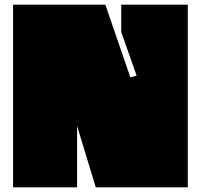

<svg xmlns="http://www.w3.org/2000/svg" viewBox="-20 -757 860 822"><path d="M784 -737V45H390L310 -218V45H36V-737H431L538 -426L565 -433L499 -620V-737Z"/></svg>

Font: ChangwonDangamAsac Bold
Style: Regular
Weight: 700
Designer: Choi Chi-young, Lee Youngbeen, Kim Jungjin, Yoon Jihee, Han Dohee
Foundry: YoonDesign Inc.
Version: Version 1.010;Build 20210623